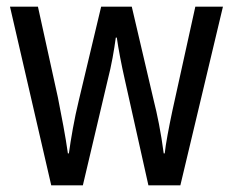

<svg xmlns="http://www.w3.org/2000/svg" viewBox="-20 -557 699 577"><path d="M355 -318 426 0H522L650 -537H567L498 -224C487 -172 478 -124 475 -96H472C464 -158 452 -216 442 -255L376 -537H284L217 -256C203 -199 193 -139 187 -96H184C177 -147 165 -208 154 -264L94 -537H10L134 0H229L304 -318C315 -360 323 -407 328 -444H331C336 -409 345 -362 355 -318Z"/></svg>

Font: Noto Sans Sinhala UI Condensed
Style: Regular
Weight: 400
Width: 3
Designer: Jelle Bosma - Monotype Design Team
Foundry: Monotype Imaging Inc.
Version: Version 2.006